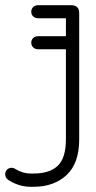

<svg xmlns="http://www.w3.org/2000/svg" viewBox="-62 -530 368 737"><path d="M84 -341Q73 -341 65.5 -348Q58 -355 58 -366Q58 -377 65.5 -384Q73 -391 84 -391H191V-460H84Q73 -460 65.5 -467Q58 -474 58 -485Q58 -496 65.5 -503Q73 -510 84 -510H211Q242 -510 242 -480V5Q242 97 193.5 142Q145 187 67 187H55Q33 187 10.5 180Q-12 173 -31 160Q-42 152 -42 139Q-42 128 -35 121Q-28 114 -17 114Q-11 114 -4 118Q24 136 55 136H67Q129 136 160 106Q191 76 191 5V-341Z"/></svg>

Font: Libertine Sup
Style: Regular
Weight: 400
Designer: Bastien Sozeau
Foundry: NBR — Bastien Sozeau
Version: Version 2.003; ttfautohint (v1.8.4.7-5d5b);gftools[0.9.33]